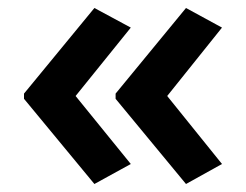

<svg xmlns="http://www.w3.org/2000/svg" viewBox="-20 -510 615 480"><path d="M40 -276V-263L216 -50L307 -100L169 -270L307 -441L216 -490ZM269 -276V-263L445 -50L535 -100L398 -270L535 -441L445 -490Z"/></svg>

Font: Noto Sans Arabic UI SmBd
Style: Regular
Weight: 600
Designer: Monotype Design Team, Nadine Chahine and Nizar Qandah
Foundry: Monotype Imaging Inc.
Version: Version 2.010